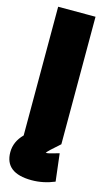

<svg xmlns="http://www.w3.org/2000/svg" viewBox="-145 -772 606 1072"><g transform="rotate(15 158.0 -236.0)"><path d="M266 -723V14Q198 73 194 83Q204 83 216 80Q262 67 270 65L289 224Q224 251 157 251Q2 251 2 130Q2 69 50 21V-723Z"/></g></svg>

Font: Repo
Style: ExtraBlack
Weight: 1000
Designer: Stefan Peev
Foundry: Context Ltd
Version: Version 001.000